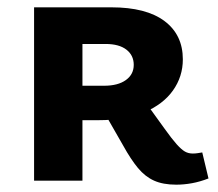

<svg xmlns="http://www.w3.org/2000/svg" viewBox="-20 -493 596 524"><path d="M73 0V-473H284Q379 -473 429 -435.5Q479 -398 479 -331Q479 -284 452 -246Q425 -208 373.5 -186.5Q322 -165 249 -165H145V-259H264Q302 -259 323.5 -274.5Q345 -290 345 -316Q345 -342 325 -357.5Q305 -373 268 -373H205V0ZM461 11Q425 11 400.5 0Q376 -11 356.5 -34.5Q337 -58 316 -96L265 -185L372 -221L429 -142Q449 -114 462 -99.5Q475 -85 484.5 -79.5Q494 -74 506 -74Q513 -74 519.5 -75Q526 -76 532 -77L549 -6Q526 3 504 7Q482 11 461 11Z"/></svg>

Font: Ysabeau SC ExtraBold
Style: Regular
Weight: 800
Designer: Christian Thalmann (Catharsis Fonts)
Version: Version 2.001;gftools[0.9.30]; featfreeze: smcp